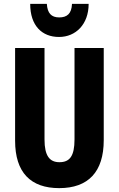

<svg xmlns="http://www.w3.org/2000/svg" viewBox="-20 -962 614 992"><path d="M438 -942H352C350 -891 326 -872 286 -872C245 -872 225 -894 222 -942H136C136 -829 197 -771 285 -771C371 -771 438 -836 438 -942ZM516 -238V-714H365V-242C365 -155 340 -124 287 -124C237 -124 210 -156 210 -241V-714H58V-235C58 -70 139 10 286 10C436 10 516 -74 516 -238Z"/></svg>

Font: Noto Sans Myanmar ExtraCondensed ExtraBold
Style: Regular
Weight: 800
Width: 2
Designer: Monotype Design Team
Foundry: Monotype Imaging Inc.
Version: Version 2.107